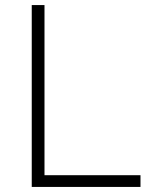

<svg xmlns="http://www.w3.org/2000/svg" viewBox="-20 -733 608 753"><path d="M104.5 0Q104.5 -60.5 104.5 -116.2Q104.5 -172 104.5 -237V-475Q104.5 -541 104.5 -597Q104.5 -653 104.5 -713H154.5Q154.5 -653 154.5 -597Q154.5 -541 154.5 -475V-244.5Q154.5 -179 154.5 -123.2Q154.5 -67.5 154.5 -7L133 -46H259Q319.5 -46 365.5 -46Q411.5 -46 450.8 -46Q490 -46 531 -46V0Z"/></svg>

Font: Commissioner Thin ExtraLight
Style: Regular
Weight: 250
Version: Version 1.000